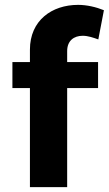

<svg xmlns="http://www.w3.org/2000/svg" viewBox="-20 -769 447 789"><path d="M320 -622C342 -622 364 -614 384 -607L407 -727C375 -740 337 -749 301 -749C193 -749 103 -685 103 -565V-514H31V-407H103V0H256V-407H383V-514H256V-559C256 -602 284 -622 320 -622Z"/></svg>

Font: Juman SemiBold
Style: Regular
Weight: 600
Designer: Bandar Raffah (Arabic) Julieta Ulanovsky (Latin)
Foundry: Caramella
Version: Version 5.022;PS 005.022;hotconv 1.0.88;makeotf.lib2.5.64775